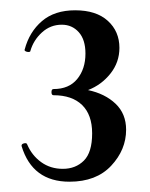

<svg xmlns="http://www.w3.org/2000/svg" viewBox="-20 -749 291 373"><path d="M225 -497Q225 -458 196 -427Q167 -396 115 -396Q43 -396 22 -465Q21 -469 26.5 -470.5Q32 -472 33 -468Q42 -447 60 -434Q78 -421 102 -421Q127 -421 143 -437Q159 -453 159 -490Q159 -526 139.5 -545Q120 -564 84 -564Q80 -564 80 -570Q80 -576 84 -576Q114 -576 130 -595.5Q146 -615 146 -645Q146 -672 133 -686.5Q120 -701 100 -701Q78 -701 61.5 -686Q45 -671 39 -650Q39 -648 35 -648Q32 -648 29.5 -649.5Q27 -651 28 -653Q37 -687 61.5 -708Q86 -729 126 -729Q167 -729 189.5 -708.5Q212 -688 212 -656Q212 -628 194.5 -606Q177 -584 151 -574Q184 -567 204.5 -547.5Q225 -528 225 -497Z"/></svg>

Font: Cormorant Garamond SemiBold
Style: Regular
Weight: 600
Designer: Christian Thalmann (Catharsis Fonts)
Version: Version 3.000